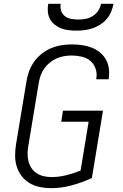

<svg xmlns="http://www.w3.org/2000/svg" viewBox="-20 -975 640 1003"><path d="M247 8Q217 8 188 2Q159 -4 134.5 -18.5Q110 -33 93 -55.5Q76 -78 67.5 -105Q59 -132 59 -162Q59 -192 64 -223L118 -548Q122 -575 131.5 -601.5Q141 -628 157.5 -651.5Q174 -675 197 -693.5Q220 -712 246.5 -723Q273 -734 300 -738.5Q327 -743 354 -743Q381 -743 407 -739.5Q433 -736 457 -727Q481 -718 500.5 -702.5Q520 -687 532.5 -665.5Q545 -644 548.5 -618Q552 -592 548 -565Q548 -564 547.5 -563Q547 -562 547 -561H483Q483 -561 483 -562Q483 -563 483 -564Q488 -591 479.5 -616Q471 -641 452 -657Q433 -673 407 -679Q381 -685 354 -685Q334 -685 314 -681.5Q294 -678 275 -669.5Q256 -661 239 -647Q222 -633 210 -615.5Q198 -598 191.5 -578.5Q185 -559 182 -539L128 -213Q124 -192 124 -171.5Q124 -151 129 -131.5Q134 -112 145 -96Q156 -80 172.5 -69.5Q189 -59 208.5 -54.5Q228 -50 249 -50Q287 -50 325.5 -59.5Q364 -69 401 -84L443 -339H300L309 -397H518L460 -45Q408 -21 354 -6.5Q300 8 247 8ZM379 -815Q358 -815 337.5 -817.5Q317 -820 299 -827Q281 -834 265.5 -846.5Q250 -859 241 -876Q232 -893 230 -913.5Q228 -934 232 -955H297Q294 -936 299.5 -918.5Q305 -901 319 -890.5Q333 -880 351.5 -876.5Q370 -873 389 -873Q408 -873 427 -876.5Q446 -880 463.5 -890.5Q481 -901 492.5 -918.5Q504 -936 508 -955H573Q569 -934 560.5 -913.5Q552 -893 537.5 -876Q523 -859 503.5 -846.5Q484 -834 463 -827Q442 -820 421 -817.5Q400 -815 379 -815Z"/></svg>

Font: Iosevka SS04 Light Extended
Style: Italic
Weight: 300
Width: 7
Italic angle: -9°
Monospace: yes
Designer: Belleve Invis
Foundry: Belleve Invis
Version: Version 19.0.0; ttfautohint (v1.8.4)